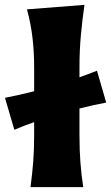

<svg xmlns="http://www.w3.org/2000/svg" viewBox="-38 -770 456 790"><path d="M87.5 0Q94.5 -52.5 98.5 -102.2Q102.5 -152 102.5 -214.5V-267.5Q82.5 -260.5 62.2 -252.8Q42 -245 21 -236L-17.5 -367.5Q45.5 -380 102.5 -394.5V-493Q102.5 -553.5 96 -612Q89.5 -670.5 73 -731.5L309.5 -750Q301 -691.5 295 -627.5Q289 -563.5 289 -493V-452Q325.5 -465 361 -479L399 -348Q370.5 -342.5 343 -336.5Q315.5 -330.5 289 -323.5V-214.5Q289 -152 292.8 -102.2Q296.5 -52.5 304.5 0Z"/></svg>

Font: Commissioner Flair ExtraBold
Style: Regular
Weight: 800
Designer: Kostas Bartsokas
Foundry: Kostas Bartsokas
Version: Version 1.000; ttfautohint (v1.8.3)